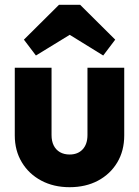

<svg xmlns="http://www.w3.org/2000/svg" viewBox="-20 -768 579 799"><path d="M269.5 11Q203.2 11 151.6 -16.5Q100 -44 70.8 -92.7Q41.5 -141.3 41.5 -204.4V-486H194.5V-206Q194.5 -180.9 203.4 -162.8Q212.4 -144.7 229.4 -134.8Q246.5 -125 269.7 -125Q304 -125 324 -146.5Q344 -168.1 344 -206V-486H497V-204.5Q497 -140.5 468 -92Q439 -43.5 387.8 -16.2Q336.6 11 269.5 11ZM129.5 -537 79.5 -603 225.5 -748H313.5L459.5 -603L409.5 -537L212 -659L328 -658.5Z"/></svg>

Font: Outfit Thin
Style: Regular
Weight: 100
Designer: Rodrigo Fuenzalida
Foundry: fragTYPE
Version: Version 1.000